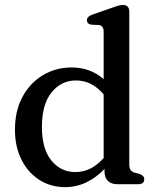

<svg xmlns="http://www.w3.org/2000/svg" viewBox="-20 -758 648 790"><path d="M41.5 -224Q41.5 -302.5 72.8 -360Q104 -417.5 157 -449Q210 -480.5 275 -480.5Q351 -480.5 406.5 -432.5V-627.5Q406.5 -651.5 388 -655L355.5 -656.5Q337.5 -660 337.5 -675Q337.5 -690 360.5 -698L439 -725.5Q454.5 -731 465.2 -734.2Q476 -737.5 485.5 -737.5Q512 -737.5 512 -709.5V-81.5Q512 -66 517.8 -58.2Q523.5 -50.5 534 -47.5L554 -42.5Q573.5 -35.5 573.5 -20.5Q573.5 0 547.5 0H463Q438.5 0 424.2 -13.5Q410 -27 410 -52.5V-63Q376 -27 335 -7.5Q294 12 248 12Q188 12 141.2 -18.2Q94.5 -48.5 68 -101.8Q41.5 -155 41.5 -224ZM152.5 -235.5Q152.5 -145 191.5 -97.5Q230.5 -50 290 -50Q356 -50 406.5 -108V-369.5Q358.5 -427 292 -427Q232.5 -427 192.5 -378.2Q152.5 -329.5 152.5 -235.5Z"/></svg>

Font: Fraunces 9pt S050
Style: Regular
Weight: 400
Version: Version 1.000; ttfautohint (v1.8.3)